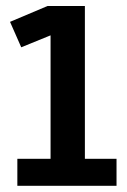

<svg xmlns="http://www.w3.org/2000/svg" viewBox="-20 -602 410 622"><path d="M357.5 -87.5V0H36.2V-87.5H143.8V-487.5L48.8 -448.8L12.5 -531.2L133.8 -582.5H255V-87.5Z"/></svg>

Font: Cambay
Style: Bold
Weight: 700
Designer: Pooja Saxena
Foundry: Pooja Saxena
Version: Version 1.096;PS 001.096;hotconv 1.0.70;makeotf.lib2.5.58329